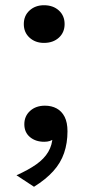

<svg xmlns="http://www.w3.org/2000/svg" viewBox="-20 -541 348 734"><path d="M148 -377Q115 -377 93 -397Q71 -417 71 -449Q71 -481 93 -501Q115 -521 148 -521Q183 -521 205 -501Q227 -481 227 -449Q227 -417 205 -397Q183 -377 148 -377ZM110 173 43 129Q88 109 118.5 87.5Q149 66 164.5 39.5Q180 13 181 -19Q182 -22 183.5 -25Q185 -28 187.5 -29.5Q190 -31 192.5 -31Q195 -31 197 -29Q194 -18 187 -11.5Q180 -5 170.5 -2Q161 1 149 1Q116 1 94.5 -17Q73 -35 73 -66Q73 -97 95 -117Q117 -137 152 -137Q177 -137 196.5 -126.5Q216 -116 227 -94.5Q238 -73 238 -39Q238 6 225 44Q212 82 183.5 113.5Q155 145 110 173Z"/></svg>

Font: Roboto Serif
Style: Regular
Weight: 400
Designer: Greg Gazdowicz
Foundry: Commercial Type
Version: Version 1.008